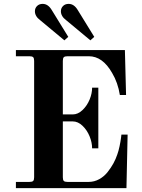

<svg xmlns="http://www.w3.org/2000/svg" viewBox="-20 -970 730 990"><path d="M62 0V-32H132Q146 -32 151 -37Q156 -42 156 -56V-656Q156 -670 151 -675Q146 -680 132 -680H62V-712H624L630 -480H598Q588 -544 558 -594Q509 -680 438 -680H328Q314 -680 309 -675Q304 -670 304 -656V-380H355Q382 -380 405.5 -402.5Q429 -425 442 -456.5Q455 -488 455 -518H487V-205H455Q455 -235 442 -267Q429 -299 405.5 -321.5Q382 -344 355 -344H304V-56Q304 -42 309 -37Q314 -32 328 -32H437Q466 -32 491.5 -46Q517 -60 535 -83Q553 -106 565 -128Q577 -150 585 -174Q591 -190 596.5 -216Q602 -242 604 -259L606 -276H638L632 0ZM160 -912Q160 -928 171 -939Q182 -950 200 -950Q228 -950 247 -918L332 -780L312 -762L187 -866Q160 -886 160 -912ZM294 -912Q294 -928 305 -939Q316 -950 334 -950Q362 -950 381 -918L466 -780L446 -762L321 -866Q294 -886 294 -912Z"/></svg>

Font: Old Standard TT
Style: Bold
Weight: 700
Designer: Alexey Kryukov <alexios@thessalonica.org.ru>
Version: Version 2.2